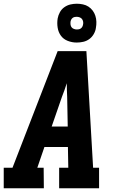

<svg xmlns="http://www.w3.org/2000/svg" viewBox="-21 -1009 641 1029"><path d="M214 0H-1V-110H46L288 -735H442L478 -110H510V0H296V-110H345L343 -221H217L179 -110H213ZM342 -331 339 -490Q338 -508 337.5 -526Q337 -544 337 -563Q331 -544 324.5 -526Q318 -508 311 -490L256 -331ZM390 -781Q365 -781 342 -790Q319 -799 305.5 -817.5Q292 -836 288 -860.5Q284 -885 288 -910Q291 -927 300 -943.5Q309 -960 324 -970.5Q339 -981 356 -985Q373 -989 391 -989Q407 -989 423.5 -985.5Q440 -982 453 -973.5Q466 -965 475.5 -952.5Q485 -940 490 -924.5Q495 -909 495.5 -892.5Q496 -876 493 -860Q491 -843 481.5 -826.5Q472 -810 457.5 -799.5Q443 -789 425.5 -785Q408 -781 390 -781ZM391 -851Q396 -851 401.5 -852Q407 -853 412 -856.5Q417 -860 420 -865.5Q423 -871 424 -877Q426 -885 424.5 -893Q423 -901 418.5 -907Q414 -913 406 -916Q398 -919 390 -919Q385 -919 379.5 -918Q374 -917 369 -913.5Q364 -910 361 -904.5Q358 -899 357 -893Q356 -885 357 -877Q358 -869 362.5 -863Q367 -857 375 -854Q383 -851 391 -851Z"/></svg>

Font: Iosevka HT Extrabold Extended
Style: Italic
Weight: 800
Width: 7
Italic angle: -9°
Monospace: yes
Designer: Belleve Invis
Foundry: Belleve Invis
Version: Version 32.3.0; ttfautohint (v1.8.4)